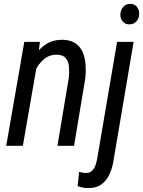

<svg xmlns="http://www.w3.org/2000/svg" viewBox="-20 -741 728 976"><path d="M167.5 -410.2 96.2 0H11.7L103.5 -528.3H183.1ZM128.4 -282.2 97.7 -283.7Q103 -325.2 116.5 -370.4Q129.9 -415.5 153.8 -454.1Q177.7 -492.7 214.1 -516.4Q250.5 -540 301.8 -538.6Q341.3 -537.1 365.5 -519.5Q389.6 -502 401.1 -473.9Q412.6 -445.8 415 -412.4Q417.5 -378.9 414.1 -346.2L356.4 0H272L330.1 -347.7Q332.5 -373 330.8 -399.2Q329.1 -425.3 315.9 -443.6Q302.7 -461.9 270.5 -462.9Q236.8 -463.9 211.7 -446.3Q186.5 -428.7 169.4 -400.6Q152.3 -372.6 142.3 -341.1Q132.3 -309.6 128.4 -282.2ZM575.2 -528.3H659.2L559.1 62.5Q554.2 101.6 540.3 136.7Q526.4 171.9 498.8 193.8Q471.2 215.8 426.3 214.8Q413.1 214.8 400.1 212.2Q387.2 209.5 374.5 205.6L382.3 132.8Q390.6 134.8 398.9 136.5Q407.2 138.2 416 138.2Q436.5 138.7 448.5 126.7Q460.4 114.7 466.1 97.4Q471.7 80.1 474.6 63ZM591.8 -667.5Q592.8 -689 605.5 -704.8Q618.2 -720.7 640.6 -721.2Q663.1 -722.2 675.8 -706.5Q688.5 -690.9 687.5 -668.9Q687 -647.9 673.8 -632.8Q660.6 -617.7 638.7 -617.2Q616.7 -616.7 604 -631.6Q591.3 -646.5 591.8 -667.5Z"/></svg>

Font: Roboto Condensed
Style: Italic
Weight: 400
Italic angle: -12°
Designer: Christian Robertson
Foundry: Google
Version: Version 3.0